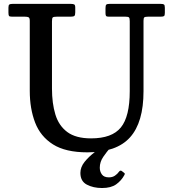

<svg xmlns="http://www.w3.org/2000/svg" viewBox="-20 -770 894 990"><path d="M627 -684H541Q530.5 -684 527.2 -687.5Q524 -691 524 -702V-728Q524 -742 528 -746Q532 -750 545 -750H808Q821 -750 825.5 -746.8Q830 -743.5 830 -729.5V-703.5Q830 -690 825.5 -687Q821 -684 808 -684H743.5Q728.5 -684 724.2 -680.5Q720 -677 720 -663V-300Q720 -139 650.5 -61.8Q581 15.5 430.5 15.5Q318 15.5 253.2 -25.5Q188.5 -66.5 161 -138.2Q133.5 -210 133.5 -301.5V-662.5Q133.5 -677.5 127.5 -680.8Q121.5 -684 108 -684H42Q29 -684 26.2 -688.2Q23.5 -692.5 23.5 -706V-730.5Q23.5 -743.5 28.2 -746.8Q33 -750 45 -750H345Q357.5 -750 362.8 -747Q368 -744 368 -730.5V-706.5Q368 -691.5 363.2 -687.8Q358.5 -684 344 -684H273.5Q256.5 -684 252.2 -680.2Q248 -676.5 248 -660V-313Q248 -237.5 265.5 -179.8Q283 -122 327 -89.2Q371 -56.5 449.5 -56.5Q557.5 -56.5 603.2 -112.8Q649 -169 649 -300V-661Q649 -676 645.2 -680Q641.5 -684 627 -684ZM506 199.5Q461 199.5 427.8 182Q394.5 164.5 394.5 121.5Q394.5 91.5 416.5 64.2Q438.5 37 469.2 14Q500 -9 527 -27Q545 -39.5 553 -30Q561 -21.5 548 -7.5Q531 12 512.8 38.2Q494.5 64.5 494.5 95Q494.5 114 505.2 129.2Q516 144.5 541.5 144.5Q559.5 144.5 572.5 135.8Q585.5 127 593.5 115.5Q600.5 106 608 112L618.5 120Q623.5 123.5 623.5 126Q623.5 128.5 620.5 134Q605.5 161.5 579 180.5Q552.5 199.5 506 199.5Z"/></svg>

Font: Besley Medium
Style: Regular
Weight: 500
Designer: Owen Earl
Foundry: indestructible type*
Version: Version 2.001; ttfautohint (v1.8.3)